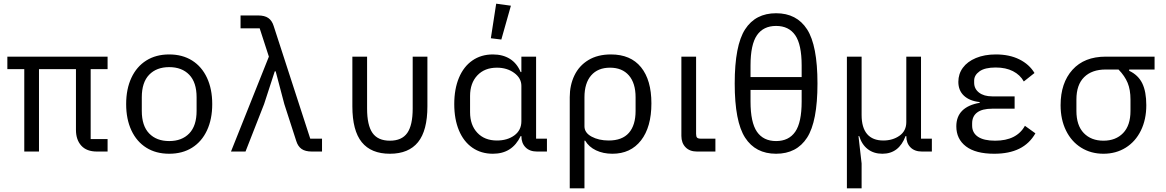

<svg xmlns="http://www.w3.org/2000/svg" viewBox="-20 -824 6340 1044"><path d="M112 -448H20V-516H565V-448H473V-68H565V0H507Q451 0 422 -32Q393 -64 393 -118V-448H192V0H112Z M666 -258Q666 -340 694.5 -401Q723 -462 775.5 -495Q828 -528 900 -528Q972 -528 1024.5 -495Q1077 -462 1105.5 -401Q1134 -340 1134 -258Q1134 -176 1105.5 -115Q1077 -54 1024.5 -21Q972 12 900 12Q828 12 775.5 -21Q723 -54 694.5 -115Q666 -176 666 -258ZM1049 -221V-295Q1049 -376 1009 -417.5Q969 -459 900 -459Q831 -459 791 -417.5Q751 -376 751 -295V-221Q751 -140 791 -98.5Q831 -57 900 -57Q969 -57 1009 -98.5Q1049 -140 1049 -221Z M1392 -670H1288V-740H1383Q1419 -740 1439 -726Q1459 -712 1468 -683L1667 -70H1731V0H1676Q1640 0 1620 -14Q1600 -28 1591 -57L1526 -258L1479 -436H1474L1416 -258L1315 0H1236L1442 -516Z M1976 -234Q1976 -143 2005.5 -101Q2035 -59 2100 -59Q2165 -59 2194.5 -101Q2224 -143 2224 -234V-516H2304V-246Q2304 -114 2253 -51Q2202 12 2100 12Q1998 12 1947 -51Q1896 -114 1896 -246V-516H1976Z M2954 0H2900Q2860 0 2837.5 -23Q2815 -46 2815 -84H2811Q2788 -36 2750.5 -12Q2713 12 2660 12Q2596 12 2548.5 -21Q2501 -54 2475.5 -115Q2450 -176 2450 -258Q2450 -340 2475.5 -401Q2501 -462 2548.5 -495Q2596 -528 2660 -528Q2714 -528 2752.5 -504Q2791 -480 2811 -432H2815V-516H2895V-70H2954ZM2815 -165V-357Q2815 -399 2776 -427.5Q2737 -456 2682 -456Q2615 -456 2575.5 -414Q2536 -372 2536 -302V-214Q2536 -144 2575.5 -102Q2615 -60 2682 -60Q2739 -60 2777 -88Q2815 -116 2815 -165ZM2649 -616 2678 -804 2758 -793 2706 -609Z M3078 -296Q3078 -361 3103.5 -414Q3129 -467 3179.5 -497.5Q3230 -528 3302 -528Q3409 -528 3465.5 -458.5Q3522 -389 3522 -262Q3522 -133 3465.5 -60.5Q3409 12 3310 12Q3260 12 3221 -6.5Q3182 -25 3162 -59H3158V200H3078ZM3436 -221V-295Q3436 -372 3399.5 -414Q3363 -456 3297 -456Q3231 -456 3194.5 -414Q3158 -372 3158 -295V-137Q3158 -102 3197 -81Q3236 -60 3290 -60Q3363 -60 3399.5 -101.5Q3436 -143 3436 -221Z M3870 0H3770Q3730 0 3707.5 -23.5Q3685 -47 3685 -85V-516H3765V-96Q3765 -81 3770.5 -75.5Q3776 -70 3791 -70H3870Z M4425 -370Q4425 -163 4368.5 -75.5Q4312 12 4200 12Q4088 12 4031.5 -75.5Q3975 -163 3975 -370Q3975 -577 4031.5 -664.5Q4088 -752 4200 -752Q4312 -752 4368.5 -664.5Q4425 -577 4425 -370ZM4061 -405H4339V-468Q4339 -582 4304 -632.5Q4269 -683 4200 -683Q4131 -683 4096 -632.5Q4061 -582 4061 -468ZM4339 -272V-335H4061V-272Q4061 -158 4096 -107.5Q4131 -57 4200 -57Q4269 -57 4304 -107.5Q4339 -158 4339 -272Z M4585 200V-516H4665V-199Q4665 -130 4695 -95Q4725 -60 4783 -60Q4834 -60 4871 -86Q4908 -112 4908 -160V-516H4988V-70H5047V0H4993Q4953 0 4930.5 -23Q4908 -46 4908 -84H4904Q4868 12 4778 12Q4731 12 4698.5 -13Q4666 -38 4652 -84H4648L4665 65V200Z M5610 -99Q5578 -43 5522.5 -15.5Q5467 12 5386 12Q5285 12 5232.5 -28Q5180 -68 5180 -137Q5180 -190 5212 -222Q5244 -254 5307 -265V-269Q5252 -275 5221.5 -303.5Q5191 -332 5191 -379Q5191 -422 5215.5 -455.5Q5240 -489 5286.5 -508.5Q5333 -528 5395 -528Q5469 -528 5523 -501Q5577 -474 5605 -427L5547 -381Q5527 -417 5488 -437Q5449 -457 5394 -457Q5335 -457 5306 -436Q5277 -415 5277 -386V-374Q5277 -341 5303.5 -320.5Q5330 -300 5375 -300H5497V-233H5375Q5321 -233 5293.5 -212.5Q5266 -192 5266 -153V-141Q5266 -102 5297.5 -80.5Q5329 -59 5391 -59Q5450 -59 5490.5 -79.5Q5531 -100 5553 -140Z M6120 -446V-439Q6169 -416 6191 -371Q6213 -326 6213 -252Q6213 -174 6183.5 -114Q6154 -54 6101 -21Q6048 12 5980 12Q5912 12 5859 -21Q5806 -54 5776.5 -114Q5747 -174 5747 -252Q5747 -373 5811.5 -444.5Q5876 -516 5992 -516H6258V-446ZM5992 -446Q5917 -446 5875 -404.5Q5833 -363 5833 -283V-221Q5833 -142 5873 -100.5Q5913 -59 5980 -59Q6047 -59 6087 -100.5Q6127 -142 6127 -221V-283Q6127 -336 6111.5 -373.5Q6096 -411 6062 -446Z"/></svg>

Font: iA Writer Duo V
Style: Regular
Weight: 400
Designer: Mike Abbink, Paul van der Laan, Pieter van Rosmalen, Oliver Reichenstein
Foundry: Information Architects Inc.
Version: Version 2.000